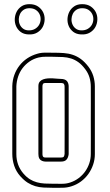

<svg xmlns="http://www.w3.org/2000/svg" viewBox="-20 -895 528 923"><path d="M39.1 -481.4Q40 -509.8 48.8 -534.4Q57.6 -559.1 73.2 -579.3Q88.9 -599.6 110.6 -614.3Q132.3 -628.9 159.7 -636.7Q177.7 -642.1 197.8 -641.8Q217.8 -641.6 235.8 -641.6Q263.7 -641.6 286.9 -639.9Q310.1 -638.2 330.3 -631.3Q350.6 -624.5 368.9 -611.1Q387.2 -597.7 405.3 -574.2Q420.9 -553.7 428.5 -529.5Q436 -505.4 436 -480V-153.8Q436 -127.9 427.7 -103.5Q419.4 -79.1 404.8 -58.6Q390.1 -38.1 369.4 -22.7Q348.6 -7.3 323.7 0.5Q302.7 7.3 280.3 7.6Q257.8 7.8 235.8 7.8Q210.4 7.8 189.2 6.6Q168 5.4 149.2 -0.2Q130.4 -5.9 113 -16.8Q95.7 -27.8 77.6 -47.9Q57.6 -70.3 48.3 -98.1Q39.1 -126 39.1 -155.3ZM58.6 -153.8Q58.6 -127.9 66.9 -104.5Q75.2 -81.1 92.3 -61Q107.4 -43.5 123.5 -33.4Q139.6 -23.4 157.5 -18.6Q175.3 -13.7 194.8 -12.7Q214.4 -11.7 235.8 -11.7Q255.9 -11.7 277.1 -11.5Q298.3 -11.2 317.4 -17.6Q339.8 -24.9 358.2 -38.8Q376.5 -52.7 389.4 -70.8Q402.3 -88.9 409.4 -110.4Q416.5 -131.8 416.5 -155.3Q417 -196.3 416.7 -236.6Q416.5 -276.9 416.5 -317.9Q416.5 -357.9 416.7 -397.9Q417 -438 416.5 -478Q416.5 -501 410.2 -522.5Q403.8 -543.9 389.6 -562.5Q373.5 -584 356.9 -595.9Q340.3 -607.9 321.8 -613.8Q303.2 -619.6 282.2 -620.8Q261.2 -622.1 235.8 -622.1Q218.8 -622.1 200.9 -622.3Q183.1 -622.6 166 -618.7Q141.6 -612.8 122.1 -599.4Q102.5 -585.9 88.6 -567.6Q74.7 -549.3 67.1 -526.6Q59.6 -503.9 58.6 -480ZM310.1 -153.8Q308.1 -137.2 299.8 -127.7Q291.5 -118.2 273.4 -118.2H198.7Q190.4 -118.2 182.1 -121.6Q173.8 -125 169.4 -132.3Q166.5 -137.7 165.5 -143.6Q164.6 -149.4 164.6 -155.3V-481.4Q164.6 -494.6 170.9 -502.2Q177.2 -509.8 187.3 -513.4Q197.3 -517.1 209.7 -518.1Q222.2 -519 234.1 -518.3Q246.1 -517.6 256.6 -516.6Q267.1 -515.6 273.4 -515.6Q280.8 -515.6 288.6 -513.4Q296.4 -511.2 301.8 -505.4Q306.2 -500 308.1 -493.4Q310.1 -486.8 310.1 -480ZM290.5 -155.3Q290.5 -236.8 290.8 -316.9Q291 -397 290.5 -478Q290.5 -482.4 289.8 -485.6Q289.1 -488.8 286.6 -492.7Q281.2 -496.1 273.4 -496.1H199.2Q196.3 -496.1 192.4 -495.4Q188.5 -494.6 186.5 -491.2Q185.1 -488.8 184.6 -485.8Q184.1 -482.9 184.1 -480V-153.8Q184.1 -151.4 184.6 -148.2Q185.1 -145 186.5 -142.6Q189 -139.2 192.4 -138.4Q195.8 -137.7 199.2 -137.7H273.4Q283.7 -137.7 286.6 -141.8Q289.6 -146 290.5 -155.3ZM121.6 -875Q146.5 -875 162.8 -863.8Q179.2 -852.5 187.3 -836.2Q195.3 -819.8 194.6 -800.5Q193.8 -781.2 185.1 -765.1Q176.3 -749 158.9 -738.5Q141.6 -728 116.2 -729.5Q93.8 -730.5 79.1 -741.7Q64.5 -752.9 57.4 -769Q50.3 -785.2 51 -803.7Q51.8 -822.3 59.8 -838.1Q67.9 -854 83.3 -864.5Q98.6 -875 121.6 -875ZM375 -875Q399.9 -875 416.3 -863.8Q432.6 -852.5 440.7 -836.2Q448.7 -819.8 448 -800.5Q447.3 -781.2 438.5 -765.1Q429.7 -749 412.4 -738.5Q395 -728 369.6 -729.5Q347.2 -730.5 332.5 -741.7Q317.9 -752.9 310.8 -769Q303.7 -785.2 304.4 -803.7Q305.2 -822.3 313.2 -838.1Q321.3 -854 336.7 -864.5Q352.1 -875 375 -875ZM121.6 -855.5Q105 -855.5 93.5 -847.7Q82 -839.8 76.4 -828.1Q70.8 -816.4 70.3 -803Q69.8 -789.6 75 -777.6Q80.1 -765.6 90.6 -757.6Q101.1 -749.5 116.7 -749Q135.3 -748.5 148.2 -756.1Q161.1 -763.7 168 -775.6Q174.8 -787.6 175.3 -801.5Q175.8 -815.4 169.9 -827.4Q164.1 -839.4 152.1 -847.4Q140.1 -855.5 121.6 -855.5ZM375 -855.5Q358.4 -855.5 346.9 -847.7Q335.4 -839.8 329.8 -828.1Q324.2 -816.4 323.7 -803Q323.2 -789.6 328.4 -777.6Q333.5 -765.6 344 -757.6Q354.5 -749.5 370.1 -749Q388.7 -748.5 401.6 -756.1Q414.6 -763.7 421.4 -775.6Q428.2 -787.6 428.7 -801.5Q429.2 -815.4 423.3 -827.4Q417.5 -839.4 405.5 -847.4Q393.6 -855.5 375 -855.5Z"/></svg>

Font: Preussische VI 9 Linie
Style: Regular
Weight: 400
Designer: Peter Wiegel
Foundry: Peter Wiegel
Version: Version 1.000 2009 initial release